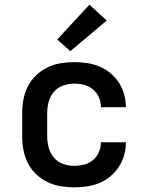

<svg xmlns="http://www.w3.org/2000/svg" viewBox="-20 -794 640 822"><path d="M298 8Q268 8 238.5 3Q209 -2 182.5 -15Q156 -28 134.5 -48.5Q113 -69 99.5 -95.5Q86 -122 80.5 -151Q75 -180 75 -210V-310Q75 -340 80.5 -369Q86 -398 99.5 -424.5Q113 -451 134.5 -471.5Q156 -492 182.5 -505Q209 -518 238.5 -523Q268 -528 298 -528Q325 -528 352.5 -524Q380 -520 405.5 -509.5Q431 -499 452.5 -481Q474 -463 489 -440Q504 -417 511.5 -390Q519 -363 519 -335Q519 -335 519 -335Q519 -335 519 -335H412Q412 -335 412 -335Q412 -335 412 -335Q412 -357 403.5 -377Q395 -397 378.5 -411Q362 -425 340.5 -430.5Q319 -436 298 -436Q273 -436 249.5 -427.5Q226 -419 210.5 -400.5Q195 -382 188.5 -358Q182 -334 182 -310V-210Q182 -186 188.5 -162Q195 -138 210.5 -119.5Q226 -101 249.5 -92.5Q273 -84 298 -84Q319 -84 340.5 -89.5Q362 -95 378.5 -109Q395 -123 403.5 -143Q412 -163 412 -185Q412 -185 412 -185Q412 -185 412 -185H519Q519 -185 519 -185Q519 -185 519 -185Q519 -157 511.5 -130Q504 -103 489 -80Q474 -57 452.5 -39Q431 -21 405.5 -10.5Q380 0 352.5 4Q325 8 298 8ZM281 -575 225 -625 363 -774 437 -706Z"/></svg>

Font: Zed Mono Semibold Extended
Style: Regular
Weight: 600
Width: 7
Monospace: yes
Designer: Belleve Invis
Foundry: Belleve Invis
Version: Version 1.0.0; ttfautohint (v1.8.4)